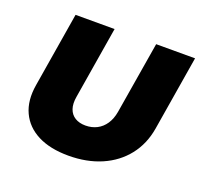

<svg xmlns="http://www.w3.org/2000/svg" viewBox="-101 -664 837 788"><g transform="rotate(20 317.5 -269.5)"><path d="M271 7.3Q191.4 7.3 137.5 -20Q83.5 -47.4 59.8 -98.4Q36.1 -149.4 47.9 -219.7L101.6 -545.9H272L220.2 -231Q214.8 -199.7 222.4 -177.7Q230 -155.8 248.8 -144.3Q267.6 -132.8 294.4 -132.8Q322.3 -132.8 344.5 -144.3Q366.7 -155.8 381.3 -177.7Q396 -199.7 401.4 -231L453.6 -545.9H623.5L569.8 -219.7Q558.1 -149.4 517.8 -98.4Q477.5 -47.4 414.3 -20Q351.1 7.3 271 7.3Z"/></g></svg>

Font: Inter ExtraBold
Style: Italic
Weight: 800
Italic angle: -9.3988°
Designer: Rasmus Andersson
Foundry: rsms
Version: Version 4.001;git-66647c0bb